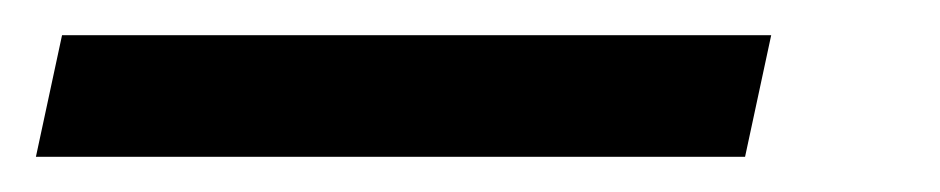

<svg xmlns="http://www.w3.org/2000/svg" viewBox="-112 70 529 108"><path d="M307.1 158.2H-91.8L-77.1 89.8H321.8Z"/></svg>

Font: f4_56222          
Style: Italic
Weight: 600
Italic angle: -12°
Foundry: Ascender Corporation
Version: Version 1.10